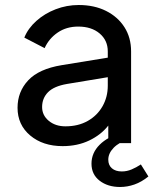

<svg xmlns="http://www.w3.org/2000/svg" viewBox="-20 -571 615 766"><path d="M230 12Q289 12 336 -10.5Q383 -33 412 -70V0H503V-366Q503 -421 476.5 -462.5Q450 -504 403 -527.5Q356 -551 294 -551Q246 -551 202 -534Q158 -517 125 -487.5Q92 -458 77 -421L158 -379Q175 -417 210 -441Q245 -465 292 -465Q345 -465 377.5 -437.5Q410 -410 410 -366V-341L226 -311Q135 -296 92.5 -250.5Q50 -205 50 -141Q50 -73 100.5 -30.5Q151 12 230 12ZM148 -144Q148 -179 171.5 -203Q195 -227 247 -236L410 -263V-229Q410 -184 389 -147Q368 -110 330 -88.5Q292 -67 241 -67Q201 -67 174.5 -89Q148 -111 148 -144ZM459 175Q488 175 516.5 165Q545 155 572 133L542 85Q524 97 505 105Q486 113 466 113Q441 113 426.5 100.5Q412 88 412 66Q412 41 433 19Q454 -3 500 -20V-41H466Q410 -26 377.5 6.5Q345 39 345 82Q345 125 377.5 150Q410 175 459 175Z"/></svg>

Font: Plus Jakarta Sans Medium
Style: Regular
Weight: 500
Designer: Gumpita Rahayu
Foundry: Tokotype
Version: Version 2.004; ttfautohint (v1.8.3)